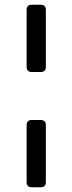

<svg xmlns="http://www.w3.org/2000/svg" viewBox="-20 -784 305 808"><path d="M152 -481H113Q103 -481 97.5 -486.5Q92 -492 92 -502V-743Q92 -753 97.5 -758.5Q103 -764 113 -764H152Q162 -764 167.5 -758.5Q173 -753 173 -743V-502Q173 -492 167.5 -486.5Q162 -481 152 -481ZM152 4H113Q103 4 97.5 -1.5Q92 -7 92 -17V-258Q92 -268 97.5 -273.5Q103 -279 113 -279H152Q162 -279 167.5 -273.5Q173 -268 173 -258V-17Q173 -7 167.5 -1.5Q162 4 152 4Z"/></svg>

Font: Shippori Antique B1
Style: Regular
Weight: 400
Designer: FONTDASU
Foundry: FONTDASU / Google Inc. / but / Adobe
Version: Version 2.001